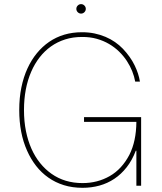

<svg xmlns="http://www.w3.org/2000/svg" viewBox="-20 -892 779 922"><path d="M376.4 9.9Q327.8 9.9 286.8 -2.8Q245.7 -15.6 212.4 -39.1Q179 -62.5 153.4 -95.3Q127.8 -128.2 110.1 -168.3Q72.4 -252.1 72.4 -363.6Q72.4 -422.2 82.7 -472.3Q93 -522.4 111.9 -563.4Q130.7 -604.4 157 -636.4Q183.2 -668.3 215.6 -690.7Q283.4 -737.2 373.6 -737.2Q405.5 -737.2 433.8 -731.4Q462 -725.5 486.7 -715Q511.4 -704.5 532.3 -690Q553.3 -675.4 570.3 -657.7Q606.5 -619.3 626.2 -578.8Q646 -538.4 652 -500H629.3Q625 -524.5 614.9 -549.9Q604.8 -575.3 589.1 -599.3Q573.5 -623.2 552 -644.2Q530.5 -665.1 503.6 -680.9Q476.6 -696.7 444.1 -705.8Q411.6 -714.8 373.6 -714.5Q329.9 -714.5 292.6 -702.6Q255.3 -690.7 224.6 -668.9Q193.9 -647 170.1 -616.3Q146.3 -585.6 130 -547.9Q95.2 -468 95.2 -363.6Q95.2 -309.3 104.6 -262.6Q114 -215.9 131.2 -177.4Q148.4 -138.8 172.9 -108.7Q197.4 -78.5 227.3 -57.5Q290.5 -12.8 376.4 -12.8Q448.2 -12.8 507.1 -46.5Q565.3 -79.9 601.2 -148.4Q634.2 -213.4 634.9 -306.8H383.5V-329.5H657.7V0H634.9V-168.3H632.1Q614.7 -122.5 588.4 -89Q562.1 -55.4 529.1 -33.4Q496.1 -11.4 457.4 -0.7Q418.7 9.9 376.4 9.9ZM369.3 -826.7Q360.1 -826.7 353.3 -833.5Q346.6 -840.2 346.6 -849.4Q346.6 -858.7 353.3 -865.4Q360.1 -872.2 369.3 -872.2Q378.6 -872.2 385.3 -865.4Q392 -858.7 392 -849.4Q392 -840.2 385.3 -833.5Q378.6 -826.7 369.3 -826.7Z"/></svg>

Font: Linik Sans Thin
Style: Regular
Weight: 100
Designer: Fonts by Rasmus Andersson / Changes by Cristiano Sobral with parts from Marc Monis
Foundry: rsms
Version: Version 3.020; ttfautohint (v1.6)